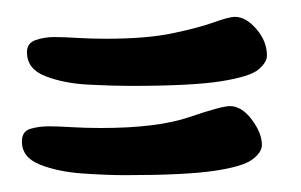

<svg xmlns="http://www.w3.org/2000/svg" viewBox="-20 -334 357 228"><path d="M135 -232Q114 -232 85 -233.5Q56 -235 34 -243.5Q12 -252 12 -272Q12 -283 22.5 -286.5Q33 -290 44 -290Q56 -290 71.5 -289Q87 -288 106 -288Q154 -288 185 -294.5Q216 -301 234 -307.5Q252 -314 259 -314Q272 -314 284.5 -299.5Q297 -285 297 -268Q297 -260 287 -251.5Q277 -243 242.5 -237.5Q208 -232 135 -232ZM128 -126Q107 -126 78 -128Q49 -130 27.5 -138.5Q6 -147 6 -166Q6 -178 16 -181Q26 -184 38 -184Q49 -184 65 -183Q81 -182 100 -182Q167 -182 205 -195Q243 -208 253 -208Q267 -208 279 -192Q291 -176 291 -162Q291 -153 279.5 -144.5Q268 -136 233.5 -131Q199 -126 128 -126Z"/></svg>

Font: Solitreo
Style: Regular
Weight: 400
Designer: Nathan Gross, Bryan Kirschen, Binghamton University
Foundry: Eli Heuer
Version: Version 1.100; ttfautohint (v1.8.4.7-5d5b)